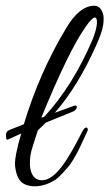

<svg xmlns="http://www.w3.org/2000/svg" viewBox="-20 -647 381 669"><path d="M126 -19C79 -19 80 -84 89 -120C97 -149 111 -188 112 -193L140 -220L236 -259C243 -263 247 -268 248 -274C247 -279 244 -281 237 -278L171 -254C226 -317 274 -396 317 -493C333 -528 341 -556 341 -579C341 -585 341 -590 340 -594C335 -616 324 -627 309 -627C274 -627 241 -601 210 -548C148 -445 99 -333 63 -214L15 -195C6 -192 1 -186 1 -179C1 -167 1 -157 8 -161L54 -182C46 -155 40 -131 36 -110C31 -82 32 -72 33 -65C37 -34 47 -15 64 -6C85 5 125 9 172 -20C189 -31 211 -58 222 -71C234 -86 253 -122 258 -133L272 -163L285 -191C287 -196 286 -199 283 -202C278 -204 273 -200 268 -191C217 -91 174 -19 126 -19ZM302 -508C257 -403 202 -314 135 -241C132 -239 128 -238 124 -237C187 -391 238 -496 278 -553C293 -575 304 -586 311 -586C320 -586 323 -559 302 -508Z"/></svg>

Font: VL Great Vibes
Style: Regular
Weight: 400
Designer: Robert E. Leuschke
Foundry: Robert E. Leuschke
Version: Version 1.001